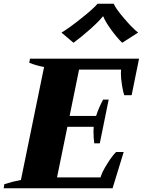

<svg xmlns="http://www.w3.org/2000/svg" viewBox="-43 -1017 771 1037"><path d="M354 -786 289 -841Q327 -863 395.5 -917.5Q464 -972 484 -997H571Q581 -972 627.5 -917.5Q674 -863 703 -841L617 -786Q589 -813 557 -857Q525 -901 515 -928H512Q492 -902 443 -858.5Q394 -815 354 -786ZM708 -700 668 -503H628Q622 -519 616 -556Q610 -593 610 -621Q610 -636 611 -641H384L333 -391H476Q492 -439 514 -479H544L496 -243H466Q462 -272 462 -309Q462 -326 463 -332H321L265 -59H500Q508 -88 536.5 -133Q565 -178 584 -196H625L565 0H-23L-20 -22Q26 -37 70 -45L195 -655Q152 -663 115 -678L119 -700Z"/></svg>

Font: Trirong Black
Style: Italic
Weight: 900
Italic angle: -12°
Designer: Katatrad Team
Foundry: CadsonDemak
Version: Version 1.001